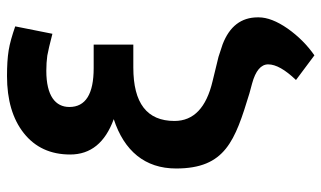

<svg xmlns="http://www.w3.org/2000/svg" viewBox="-212 -550 953 570"><g transform="rotate(-90 265.0 -264.5)"><path d="M472.2 -696.3C445.3 -705.6 421.9 -712.4 400.9 -715.8C379.9 -719.2 354.5 -720.7 324.7 -720.7C253.9 -720.7 197.3 -704.1 155.3 -670.9C112.8 -637.2 91.8 -591.3 91.8 -533.2C91.8 -472.2 127 -429.2 196.8 -403.8C102.5 -373 50.3 -311 50.3 -218.8C50.3 -72.3 132.8 -43.9 273.4 -1L302.2 6.8C340.3 17.1 359.4 33.2 359.4 54.7C359.4 77.6 343.8 105 313 137.2L386.2 191.9C417 170.4 443.4 144 465.8 112.3C487.8 80.6 499 51.8 499 26.4C499 25.4 499 24.4 499 23.9C499 -25.4 472.2 -60.1 418.9 -80.6L381.8 -92.8L309.6 -110.4C231 -128.9 191.4 -166.5 191.4 -223.6C191.4 -305.2 244.1 -345.7 350.1 -345.7H418V-463.4H348.1C271.5 -463.4 232.9 -487.3 232.9 -535.6C232.9 -576.7 265.6 -604 340.3 -604C356.4 -604 371.6 -603 385.3 -601.1C398.9 -598.6 420.4 -593.8 450.2 -585.9Z"/></g></svg>

Font: Roboto
Style: Bold
Weight: 700
Designer: Google
Version: Version 2.137; 2017